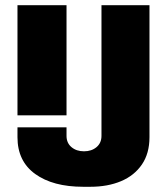

<svg xmlns="http://www.w3.org/2000/svg" viewBox="-20 -706 640 736"><path d="M47 -264V-686H235V-264ZM299 10Q183 10 115 -39Q47 -88 47 -180V-218H235V-185Q235 -158 254 -142Q273 -126 302 -126Q331 -126 350 -142Q369 -158 369 -185V-686H553V-180Q553 -118 524 -75.5Q495 -33 444 -11.5Q393 10 326 10Z"/></svg>

Font: Chivo Mono ExtraBold
Style: Regular
Weight: 800
Monospace: yes
Designer: Hector Gatti
Foundry: Omnibus-Type
Version: Version 1.008